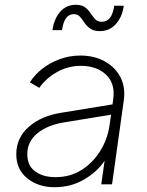

<svg xmlns="http://www.w3.org/2000/svg" viewBox="-20 -770 613 802"><path d="M208 12Q140 12 94 -25Q48 -62 48 -126Q48 -194 100 -240Q152 -286 236 -299L450 -334L453 -356Q462 -421 423 -458Q384 -495 317 -495Q265 -495 219 -469.5Q173 -444 144 -403L105 -426Q123 -456 155 -481.5Q187 -507 228.5 -522.5Q270 -538 316 -538Q372 -538 416 -514.5Q460 -491 482.5 -448.5Q505 -406 497 -350L448 0H403L417 -99Q388 -54 332.5 -21Q277 12 208 12ZM94 -126Q94 -78 127 -54Q160 -30 212 -30Q273 -30 320.5 -60Q368 -90 399 -140Q430 -190 438 -250L444 -291L249 -259Q179 -248 136.5 -213.5Q94 -179 94 -126ZM397 -640Q372 -640 357 -650.5Q342 -661 332.5 -675.5Q323 -690 313.5 -700.5Q304 -711 288 -711Q269 -711 256.5 -695Q244 -679 239 -644H199Q206 -692 231.5 -721Q257 -750 297 -750Q322 -750 335.5 -739.5Q349 -729 358.5 -714.5Q368 -700 378 -689.5Q388 -679 405 -679Q448 -679 457 -746H497Q491 -700 464.5 -670Q438 -640 397 -640Z"/></svg>

Font: Plus Jakarta Sans ExtraLight
Style: Italic
Weight: 200
Italic angle: -8°
Designer: Gumpita Rahayu
Foundry: Tokotype
Version: Version 2.071; ttfautohint (v1.8.4.7-5d5b);gftools[0.9.29]